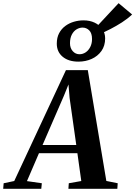

<svg xmlns="http://www.w3.org/2000/svg" viewBox="-96 -1187 850 1207"><path d="M-76 0 -73 -35 -6.5 -49 318.5 -746H456L572.5 -49.5L644 -35L641.5 0H334L336.5 -35L415 -49L390.5 -224H149L73.5 -48.5L167 -35L163.5 0ZM171.5 -275.5H383.5L341.5 -572L334.5 -656L306 -585.5ZM397 -799.5Q335 -799.5 298 -830.2Q261 -861 261 -912.5Q261 -950.5 275.5 -978Q290 -1005.5 314.2 -1023.5Q338.5 -1041.5 368.2 -1050.2Q398 -1059 429 -1059Q468.5 -1059 499 -1044.5Q529.5 -1030 547.2 -1004.5Q565 -979 565 -946Q565 -899 541.5 -866.2Q518 -833.5 480 -816.5Q442 -799.5 397 -799.5ZM403.5 -846Q424.5 -846 442.5 -858Q460.5 -870 471.5 -891.8Q482.5 -913.5 482.5 -941.5Q482.5 -978.5 465 -996Q447.5 -1013.5 423 -1013.5Q403.5 -1013.5 385.2 -1002.5Q367 -991.5 355.5 -969.5Q344 -947.5 344 -915Q344 -885 361.2 -865.5Q378.5 -846 403.5 -846ZM533 -972.5 495.5 -1002 649.5 -1167 734.5 -1096Q706 -1069 670.5 -1046.2Q635 -1023.5 599.2 -1005Q563.5 -986.5 533 -972.5Z"/></svg>

Font: Merriweather 72pt
Style: Bold Italic
Weight: 700
Italic angle: -7.8°
Version: Version 2.101